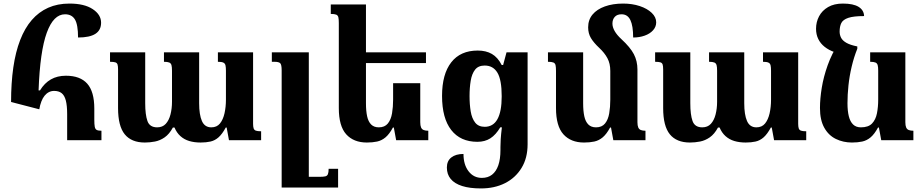

<svg xmlns="http://www.w3.org/2000/svg" viewBox="-20 -785 5164 1075"><path d="M200 -173 42 -214Q42 -320 54.5 -407Q67 -494 93 -561Q119 -628 158 -673Q197 -718 249.5 -741.5Q302 -765 369 -765Q452 -765 499 -734Q546 -703 546 -658Q546 -616 514 -595.5Q482 -575 417 -575Q417 -647 399.5 -676Q382 -705 344 -705Q312 -705 286.5 -679.5Q261 -654 242 -602Q223 -550 211.5 -469.5Q200 -389 196 -279H204Q229 -320 265 -340.5Q301 -361 349 -361Q429 -361 468.5 -316.5Q508 -272 508 -177V-115Q508 -89 510.5 -75.5Q513 -62 521.5 -57.5Q530 -53 548 -53V0H356V-146Q356 -194 348.5 -222.5Q341 -251 325 -263.5Q309 -276 283 -276Q267 -276 253.5 -269Q240 -262 229.5 -249Q219 -236 211.5 -216.5Q204 -197 200 -173Z M1200 -492H1397V-92Q1397 -76 1400 -66.5Q1403 -57 1412.5 -53.5Q1422 -50 1442 -50V0H1262L1249 -71H1244Q1224 -34 1203.5 -16Q1183 2 1158.5 7.5Q1134 13 1103 13Q1068 13 1039.5 4.5Q1011 -4 990 -23Q969 -42 957 -71H948Q928 -34 902 -16Q876 2 847.5 7.5Q819 13 791 13Q716 13 678.5 -33Q641 -79 641 -180V-396Q641 -415 638 -424Q635 -433 625.5 -436Q616 -439 596 -439V-492H793V-207Q793 -143 805.5 -107.5Q818 -72 860 -72Q890 -72 908 -91.5Q926 -111 934.5 -144Q943 -177 943 -215V-389Q943 -410 940 -420.5Q937 -431 927.5 -435Q918 -439 898 -439V-492H1095V-207Q1095 -143 1110.5 -107.5Q1126 -72 1163 -72Q1194 -72 1211.5 -93.5Q1229 -115 1237 -150.5Q1245 -186 1245 -227V-389Q1245 -408 1242.5 -419Q1240 -430 1230.5 -434.5Q1221 -439 1200 -439Z M1873 160V265H1557V-391Q1557 -423 1549 -431Q1541 -439 1517 -439H1502V-492H1709V205H1769Q1790 205 1801 202.5Q1812 200 1816 190Q1820 180 1820 160Z M2333 -319V-101Q2333 -82 2337.5 -71.5Q2342 -61 2352 -57Q2362 -53 2378 -53V0H2198L2185 -71H2180Q2160 -34 2138.5 -16Q2117 2 2091.5 7.5Q2066 13 2034 13Q1960 13 1918.5 -33Q1877 -79 1877 -180V-656Q1877 -677 1874.5 -688Q1872 -699 1862.5 -703Q1853 -707 1832 -707V-760H2029V-207Q2029 -164 2035.5 -134Q2042 -104 2058 -88Q2074 -72 2101 -72Q2134 -72 2151.5 -93.5Q2169 -115 2175 -150.5Q2181 -186 2181 -227V-319ZM2005 -432V-492H2365V-432Z M2673 270Q2610 270 2567.5 256.5Q2525 243 2503.5 217Q2482 191 2482 153Q2482 116 2507 96.5Q2532 77 2575 77Q2575 137 2603.5 174Q2632 211 2678 211Q2712 211 2735 193Q2758 175 2770 140.5Q2782 106 2782 55V39Q2782 19 2783.5 -6Q2785 -31 2790 -72H2781Q2756 -30 2725.5 -10.5Q2695 9 2653 9Q2558 9 2506.5 -57Q2455 -123 2455 -248Q2455 -370 2506.5 -436Q2558 -502 2655 -502Q2701 -502 2734 -483Q2767 -464 2789 -421H2797L2816 -492H2934V23Q2934 100 2900 155.5Q2866 211 2807.5 240.5Q2749 270 2673 270ZM2694 -75Q2717 -75 2735 -85.5Q2753 -96 2765 -117.5Q2777 -139 2783 -171Q2789 -203 2789 -246Q2789 -338 2765 -378Q2741 -418 2694 -418Q2658 -418 2640 -395Q2622 -372 2615.5 -333Q2609 -294 2609 -247Q2609 -200 2615.5 -161Q2622 -122 2640.5 -98.5Q2659 -75 2694 -75Z M3549 -101Q3549 -82 3553.5 -71.5Q3558 -61 3568 -57Q3578 -53 3594 -53V0H3414L3401 -71H3396Q3376 -34 3354.5 -16Q3333 2 3307.5 7.5Q3282 13 3250 13Q3176 13 3134.5 -33Q3093 -79 3093 -180V-388Q3093 -409 3090.5 -420Q3088 -431 3078.5 -435Q3069 -439 3048 -439V-492H3245V-207Q3245 -164 3251.5 -134Q3258 -104 3274 -88Q3290 -72 3317 -72Q3350 -72 3367.5 -93.5Q3385 -115 3391 -150.5Q3397 -186 3397 -227V-388Q3397 -429 3381 -459Q3365 -489 3335 -517Q3304 -546 3288.5 -572Q3273 -598 3273 -632Q3273 -674 3297.5 -703.5Q3322 -733 3366.5 -749Q3411 -765 3469 -765Q3520 -765 3562 -751Q3604 -737 3629 -713Q3654 -689 3654 -660Q3654 -635 3636.5 -615.5Q3619 -596 3589.5 -585.5Q3560 -575 3525 -575Q3525 -640 3509.5 -672.5Q3494 -705 3460 -705Q3435 -705 3422 -690.5Q3409 -676 3409 -653Q3409 -633 3421.5 -611Q3434 -589 3459 -566Q3509 -520 3529 -481.5Q3549 -443 3549 -396Z M4252 -492H4449V-92Q4449 -76 4452 -66.5Q4455 -57 4464.5 -53.5Q4474 -50 4494 -50V0H4314L4301 -71H4296Q4276 -34 4255.5 -16Q4235 2 4210.5 7.5Q4186 13 4155 13Q4120 13 4091.5 4.5Q4063 -4 4042 -23Q4021 -42 4009 -71H4000Q3980 -34 3954 -16Q3928 2 3899.5 7.5Q3871 13 3843 13Q3768 13 3730.5 -33Q3693 -79 3693 -180V-396Q3693 -415 3690 -424Q3687 -433 3677.5 -436Q3668 -439 3648 -439V-492H3845V-207Q3845 -143 3857.5 -107.5Q3870 -72 3912 -72Q3942 -72 3960 -91.5Q3978 -111 3986.5 -144Q3995 -177 3995 -215V-389Q3995 -410 3992 -420.5Q3989 -431 3979.5 -435Q3970 -439 3950 -439V-492H4147V-207Q4147 -143 4162.5 -107.5Q4178 -72 4215 -72Q4246 -72 4263.5 -93.5Q4281 -115 4289 -150.5Q4297 -186 4297 -227V-389Q4297 -408 4294.5 -419Q4292 -430 4282.5 -434.5Q4273 -439 4252 -439Z M4750 13Q4701 13 4660 -7Q4619 -27 4595 -70Q4571 -113 4571 -180Q4571 -232 4581 -293.5Q4591 -355 4614 -419.5Q4637 -484 4676 -545L4780 -512Q4761 -465 4748.5 -412Q4736 -359 4730.5 -307Q4725 -255 4725 -207Q4725 -164 4732.5 -134Q4740 -104 4756.5 -88Q4773 -72 4800 -72Q4842 -72 4862.5 -93.5Q4883 -115 4890 -150.5Q4897 -186 4897 -227V-390Q4897 -410 4894 -420.5Q4891 -431 4881.5 -435Q4872 -439 4852 -439V-492H5049V-101Q5049 -82 5053.5 -71.5Q5058 -61 5068 -57Q5078 -53 5094 -53V0H4914L4901 -71H4896Q4876 -34 4854.5 -16Q4833 2 4807.5 7.5Q4782 13 4750 13ZM4780 -525V-512L4653 -493Q4621 -504 4597.5 -522.5Q4574 -541 4561.5 -566.5Q4549 -592 4549 -624Q4549 -662 4566 -694Q4583 -726 4616.5 -745.5Q4650 -765 4699 -765Q4758 -765 4787.5 -746.5Q4817 -728 4818 -695Q4759 -695 4729.5 -685Q4700 -675 4690.5 -656Q4681 -637 4681 -608Q4681 -590 4689 -574Q4697 -558 4718.5 -545.5Q4740 -533 4780 -525Z"/></svg>

Font: Noto Serif Armenian
Style: Bold
Weight: 700
Version: Version 2.007